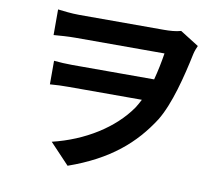

<svg xmlns="http://www.w3.org/2000/svg" viewBox="-85 -847 1171 1011"><g transform="rotate(10 500.0 -341.5)"><path d="M146 -742V-605C180 -608 225 -611 261 -611C325 -611 677 -611 738 -611C730 -560 720 -512 708 -467H269C238 -467 202 -469 172 -472V-346C208 -349 238 -350 274 -350H663C655 -334 646 -318 637 -304C554 -184 405 -91 234 -50L338 60C554 -16 678 -125 767 -264C823 -355 862 -510 888 -635C892 -652 898 -667 904 -680L804 -743C778 -735 744 -733 713 -733C658 -733 324 -733 260 -733C217 -733 173 -739 146 -742Z"/></g></svg>

Font: Noto Sans Mono CJK SC
Style: Bold
Weight: 700
Designer: Ryoko NISHIZUKA 西塚涼子 (kana, bopomofo & ideographs); Paul D. Hunt (Latin, Greek & Cyrillic); Sandoll Communications 산돌커뮤니
Foundry: Adobe
Version: Version 2.004;hotconv 1.0.118;makeotfexe 2.5.65603